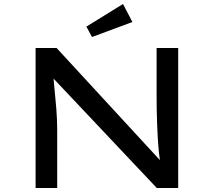

<svg xmlns="http://www.w3.org/2000/svg" viewBox="-20 -940 1069 960"><path d="M158 0V-700H263L791 -127L783 -118Q778 -147 774.5 -180Q771 -213 769 -248.5Q767 -284 765.5 -321.5Q764 -359 763.5 -396.5Q763 -434 763 -470V-700H871V0H764L243 -552L246 -566Q249 -536 251.5 -506Q254 -476 257 -447Q260 -418 262 -391Q264 -364 265 -338.5Q266 -313 266 -291V0ZM440 -755 412 -807 595 -920 642 -830Z"/></svg>

Font: Lexend Peta
Style: Regular
Weight: 400
Designer: Bonnie Shaver-Troup, Thomas Jockin
Foundry: Lexend
Version: Version 1.007